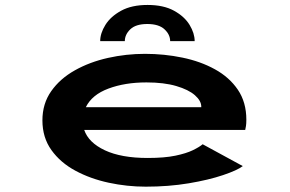

<svg xmlns="http://www.w3.org/2000/svg" viewBox="-20 -724 1140 756"><path d="M554 11Q480.5 11 408.2 -4.5Q336 -20 277 -51.8Q218 -83.5 182.5 -133Q147 -182.5 147 -250Q147 -316 181.8 -365.2Q216.5 -414.5 275 -447.2Q333.5 -480 405.2 -496Q477 -512 551 -512Q626.5 -512 698 -497.2Q769.5 -482.5 826.2 -451.2Q883 -420 916.5 -370.8Q950 -321.5 950 -252.5Q950 -237.5 948.5 -227.8Q947 -218 945.5 -212.5H311.5Q328.5 -162.5 393 -132.2Q457.5 -102 561.5 -102Q627.5 -102 670.5 -111Q713.5 -120 739.2 -132.5Q765 -145 778 -156L936 -70Q914.5 -53.5 858.2 -34.5Q802 -15.5 723 -2.2Q644 11 554 11ZM556.5 -399.5Q472 -399.5 407 -375.2Q342 -351 318 -302H772.5V-304Q772.5 -327 747.5 -349Q722.5 -371 674.2 -385.2Q626 -399.5 556.5 -399.5ZM561 -704.5Q624 -704.5 665.2 -681.8Q706.5 -659 726.5 -626Q746.5 -593 746.5 -562H650Q650 -588 627.5 -608.8Q605 -629.5 560 -629.5Q515 -629.5 493.2 -608.8Q471.5 -588 471.5 -562H374.5Q374.5 -593 395 -626Q415.5 -659 457 -681.8Q498.5 -704.5 561 -704.5Z"/></svg>

Font: Trispace Expanded SemiBold
Style: Regular
Weight: 600
Width: 7
Designer: Tyler Finck
Foundry: Etcetera Type Company
Version: Version 1.210; ttfautohint (v1.8.3)